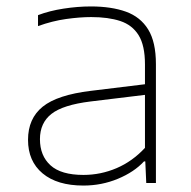

<svg xmlns="http://www.w3.org/2000/svg" viewBox="-20 -568 593 596"><path d="M239 8Q157.5 8 112.2 -29.8Q67 -67.5 67 -134Q67 -200 112.5 -236.8Q158 -273.5 262 -286L430 -306.5V-368Q430 -427 410.2 -458.8Q390.5 -490.5 353.2 -502.8Q316 -515 263 -515Q228 -515 185.2 -509Q142.5 -503 98 -487V-521Q133.5 -534.5 177.2 -541.2Q221 -548 262 -548Q325.5 -548 370.8 -531.8Q416 -515.5 440 -476.5Q464 -437.5 464 -369V0H434L431 -67H427Q396.5 -34 346 -13Q295.5 8 239 8ZM104 -136Q104 -84.5 136.8 -54.8Q169.5 -25 239 -25Q292.5 -25 341.8 -46Q391 -67 430 -109V-273.5L261 -253Q175.5 -242.5 139.8 -214.5Q104 -186.5 104 -136Z"/></svg>

Font: Encode Sans Exp Th
Style: Regular
Weight: 100
Width: 7
Designer: Multiple Designers
Foundry: Impallari Type
Version: Version 3.002; ttfautohint (v1.8.3) -l 8 -r 50 -G 200 -x 14 